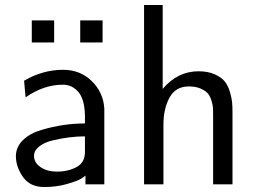

<svg xmlns="http://www.w3.org/2000/svg" viewBox="-20 -742 1037 773"><path d="M303 -571V-660H393V-571ZM108 -571V-660H198V-571ZM44 -113Q44 -150 72 -177.5Q100 -205 145.5 -218.5Q191 -232 234.5 -238.5Q278 -245 322 -245V-279Q320 -343 296 -371Q271 -401 233 -401Q156 -401 83 -350L77 -417Q152 -461 234 -461Q303 -461 349.5 -415.5Q396 -370 400 -305V0H324V-35Q320 -31 305.5 -22Q291 -13 249 -1Q207 11 158 11Q101 11 72.5 -29.5Q44 -70 44 -113ZM117 -114Q117 -87 143.5 -69Q170 -51 210 -51Q253 -51 287.5 -69Q322 -87 322 -130V-193Q291 -193 259 -189Q227 -185 193 -177Q159 -169 138 -152.5Q117 -136 117 -114Z M560 0V-722H635V-384Q695 -455 779 -455Q817 -455 844 -443Q871 -431 884.5 -414.5Q898 -398 905.5 -372.5Q913 -347 914.5 -329.5Q916 -312 916 -288V0H838V-281Q838 -298 837.5 -308Q837 -318 831.5 -336.5Q826 -355 816.5 -366Q807 -377 787.5 -385.5Q768 -394 740 -394Q687 -394 662.5 -349Q638 -304 638 -240V0Z"/></svg>

Font: CMU Sans Serif
Style: Medium
Weight: 500
Version: Version 0.7.0